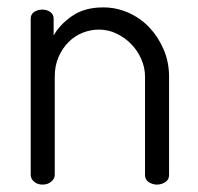

<svg xmlns="http://www.w3.org/2000/svg" viewBox="-20 -499 536 519"><path d="M128 -26Q128 -16 118.5 -8Q109 0 95 0Q81 0 72 -8Q63 -16 63 -26V-449Q63 -460 72 -466.5Q81 -473 95 -473Q107 -473 116 -466.5Q125 -460 125 -449V-403Q141 -432 174.5 -455.5Q208 -479 259 -479Q295 -479 327.5 -464.5Q360 -450 384 -424.5Q408 -399 422.5 -365Q437 -331 437 -292V-26Q437 -13 426.5 -6.5Q416 0 404 0Q393 0 382.5 -6.5Q372 -13 372 -26V-292Q372 -316 362 -339Q352 -362 335 -379.5Q318 -397 295.5 -408Q273 -419 247 -419Q225 -419 203.5 -410.5Q182 -402 165.5 -385.5Q149 -369 138.5 -345.5Q128 -322 128 -292Z"/></svg>

Font: AkaAcidDosis
Style: Regular
Weight: 400
Designer: Edgar Tolentino, Pablo Impallari, Igino Marini, Aka-Acid
Foundry: Edgar Tolentino, Pablo Impallari, Igino Marini, Cyberella
Version: Version 1.007